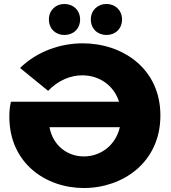

<svg xmlns="http://www.w3.org/2000/svg" viewBox="-20 -932 859 966"><path d="M583 -292C561 -198 484 -145 402 -145C321 -145 247 -197 229 -292ZM402 14C597 14 787 -114 787 -351C787 -588 596 -714 396 -714C283 -714 166 -673 81 -590L222 -475C273 -528 335 -553 394 -553C477 -553 552 -505 579 -420H35C29 -395 27 -371 27 -345C27 -112 209 14 402 14ZM304 -756C349 -756 383 -787 383 -834C383 -880 349 -912 304 -912C260 -912 226 -880 226 -834C226 -787 260 -756 304 -756ZM516 -756C560 -756 594 -787 594 -834C594 -880 560 -912 516 -912C471 -912 437 -880 437 -834C437 -787 471 -756 516 -756Z"/></svg>

Font: Montserrat-Alt1 ExtBd
Style: Regular
Weight: 800
Designer: Differentunic
Foundry: Differentunic
Version: Version 7.222